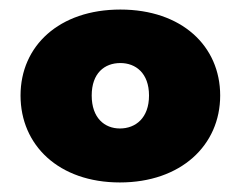

<svg xmlns="http://www.w3.org/2000/svg" viewBox="-20 -729 504 402"><path d="M23 -529C23 -425 103 -347 231 -347C359 -347 441 -425 441 -529C441 -633 360 -709 232 -709C104 -709 23 -633 23 -529ZM292 -529C292 -482 264 -460 231 -460C199 -460 172 -482 172 -529C172 -576 199 -597 232 -597C264 -597 292 -576 292 -529Z"/></svg>

Font: SVN-Poppins ExtraBold
Style: Regular
Weight: 800
Designer: Ninad Kale (Devanagari), Jonny Pinhorn (Latin)
Foundry: Indian Type Foundry
Version: Version 3.002 2017; ttfautohint (v1.8.3)